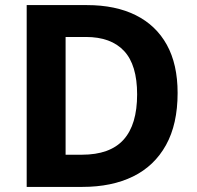

<svg xmlns="http://www.w3.org/2000/svg" viewBox="-20 -734 772 754"><path d="M84.8 0V-714H321.3Q433.5 -714 513.2 -674.3Q592.8 -634.6 635.2 -558Q677.5 -481.4 677.5 -368.9Q677.5 -246.4 631.8 -164.2Q586.1 -82 502.5 -41Q418.9 0 303.3 0ZM237.6 -126.4H301.7Q411.9 -126.4 465.2 -185.4Q518.5 -244.4 518.5 -363.4Q518.5 -479 467.2 -533.9Q415.9 -588.8 317.4 -588.8H237.6Z"/></svg>

Font: Noto Sans Symbols
Style: Regular
Weight: 400
Designer: Monotype Design Team
Foundry: Monotype Imaging Inc.
Version: Version 2.002